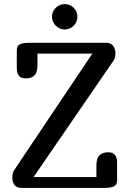

<svg xmlns="http://www.w3.org/2000/svg" viewBox="-20 -918 632 938"><path d="M85 0Q61 0 50.5 -15Q40 -30 40 -49Q40 -58 42 -68.5Q44 -79 48 -85L431 -656H163V-600Q163 -564 148.5 -549.5Q134 -535 105 -535Q62 -535 62 -585V-672Q62 -695 77.5 -702Q93 -709 122 -709H499Q522 -709 533 -693.5Q544 -678 544 -658Q544 -650 542 -639.5Q540 -629 536 -624L144 -53H451V-109Q451 -145 466 -159.5Q481 -174 509 -174Q552 -174 552 -124V-37Q552 -15 536.5 -7.5Q521 0 492 0ZM234 -836Q234 -862 252.5 -880Q271 -898 296 -898Q322 -898 340 -880Q358 -862 358 -836Q358 -811 340 -792.5Q322 -774 296 -774Q271 -774 252.5 -792.5Q234 -811 234 -836Z"/></svg>

Font: Marmelad
Style: Regular
Weight: 400
Designer: Manvel Shmavonyan
Foundry: Cyreal
Version: Version 1.110; ttfautohint (v1.8.4.7-5d5b)